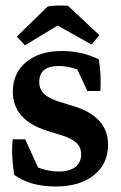

<svg xmlns="http://www.w3.org/2000/svg" viewBox="-20 -679 444 707"><path d="M230.5 -657.7 346.2 -549.3 316.9 -515.1 192.4 -585 71.8 -512.2 42 -544.4 155.8 -655.3Q191.4 -660.6 230.5 -657.7ZM185.1 7.8Q91.3 7.8 32.2 -35.2Q20.5 -112.3 26.9 -166H72.8L120.1 -62Q158.7 -47.4 196.3 -47.4Q235.8 -47.4 257.3 -64Q278.8 -80.6 278.8 -110.8Q278.8 -136.2 262 -152.6Q245.1 -168.9 207.5 -180.7L153.8 -197.3Q27.3 -236.8 27.3 -341.3Q27.3 -409.7 76.2 -450.4Q125 -491.2 208 -491.2Q283.2 -491.2 344.2 -460Q353.5 -396 349.6 -343.8H301.8L264.6 -423.3Q228.5 -436 196.8 -436Q124.5 -436 124.5 -377Q124.5 -350.6 142.3 -333.5Q160.2 -316.4 200.2 -303.7L254.4 -287.1Q377.9 -248 377.9 -146.5Q377.9 -75.7 325.7 -33.9Q273.4 7.8 185.1 7.8Z"/></svg>

Font: Markazi Text SemiBold
Style: Regular
Weight: 600
Designer: Borna Izadpanah (Arabic designer), Fiona Ross (Arabic design director) and Florian Runge (Latin designer)
Foundry: Borna Izadpanah and Florian Runge
Version: Version 1.001; ttfautohint (v1.8.3)